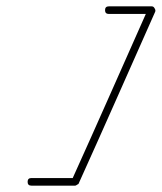

<svg xmlns="http://www.w3.org/2000/svg" viewBox="-20 -573 510 605"><path d="M323 -529Q311 -529 311 -541Q311 -553 323 -553Q357 -553 390.5 -553Q424 -553 458 -553Q464 -553 467 -547Q471 -541 469 -536Q409 -401 349 -265.5Q289 -130 228 5Q228 7 223 9Q219 12 217 12Q183 12 148.5 12Q114 12 79 12Q79 12 79 12Q79 12 79 12Q67 12 67 0Q67 -12 79 -12Q114 -12 148.5 -12Q183 -12 217 -12Q219 -12 212 -8Q206 -3 206 -5Q267 -140 327 -275.5Q387 -411 447 -546Q448 -548 451 -546Q454 -544 456 -540Q459 -536 460 -532.5Q461 -529 458 -529Q424 -529 390.5 -529Q357 -529 323 -529Q323 -529 323 -529Q323 -529 323 -529Z"/></svg>

Font: FRB American Cursive Light
Style: Italic
Weight: 300
Italic angle: -25°
Version: Version 2.0;Modular Font Editor K font №1